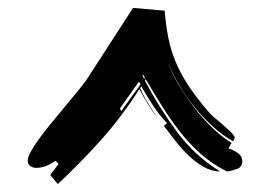

<svg xmlns="http://www.w3.org/2000/svg" viewBox="-20 -916 682 485"><path d="M396 -889Q399 -852 405 -821.5Q411 -791 423 -761.5Q435 -732 455.5 -700.5Q476 -669 509 -631Q514 -625 524 -617Q534 -609 544 -600Q554 -591 562.5 -583Q571 -575 573 -569L569 -559Q542 -574 517 -597Q492 -620 470 -647Q448 -674 431 -704Q415 -732 403 -761Q414 -732 430 -704Q448 -674 469 -646.5Q490 -619 514.5 -595Q539 -571 565 -555L557 -541Q568 -538 580 -530Q592 -522 592 -508Q592 -494 578 -489Q564 -484 553 -483Q517 -501 487.5 -527Q458 -553 434 -584Q410 -615 389 -648.5Q368 -682 348 -716L346 -712Q381 -646 426 -584.5Q471 -523 536 -483Q514 -483 493.5 -495Q473 -507 455 -524.5Q437 -542 421.5 -562Q406 -582 394 -598L402 -605Q382 -626 366.5 -649.5Q351 -673 337 -698L334 -693Q344 -671 356 -652L380 -614Q367 -632 355 -651Q343 -670 332 -691Q289 -623 237 -564.5Q185 -506 126 -451L107 -474L128 -502L120 -510Q109 -502 97 -497Q85 -492 71 -492Q63 -492 56.5 -496.5Q50 -501 50 -510Q50 -519 59 -535Q68 -551 82.5 -570.5Q97 -590 114.5 -611Q132 -632 148.5 -652Q165 -672 178.5 -688.5Q192 -705 199 -715L316 -896ZM335 -703 331 -710 283 -642 286 -635ZM346 -720 341 -728 340 -725 344 -717Z"/></svg>

Font: Finger Paint
Style: Regular
Weight: 400
Designer: Ralph du Carrois
Foundry: Ralph du Carrois
Version: Version 1.001